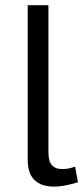

<svg xmlns="http://www.w3.org/2000/svg" viewBox="-20 -692 318 724"><path d="M162.6 -118.2Q162.6 -83.5 175.8 -69.1Q189 -54.7 211.4 -54.7Q218.3 -54.7 223.9 -54.9Q229.5 -55.2 235.4 -56.2Q241.2 -57.1 247.8 -58.8Q254.4 -60.5 263.2 -63.5L273.9 -4.9Q265.1 -2 253.9 1Q242.7 3.9 231 6.3Q219.2 8.8 207.3 10.3Q195.3 11.7 184.6 11.7Q161.6 11.7 143.3 6.1Q125 0.5 111.8 -11.5Q98.6 -23.4 91.6 -42.7Q84.5 -62 84.5 -89.4V-672.4H162.6Z"/></svg>

Font: PT Astra Sans
Style: Regular
Weight: 400
Designer: A.Korolkova, I. Chaeva
Foundry: ParaType Ltd
Version: Version 1.001; ttfautohint (v1.6)